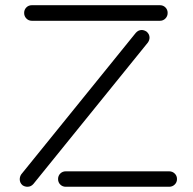

<svg xmlns="http://www.w3.org/2000/svg" viewBox="-20 -691 743 741"><path d="M103 -670.9H597.2Q609.9 -670.9 618.4 -662.4Q627 -653.8 627 -641.1Q627 -628.4 618.4 -619.6Q609.9 -610.8 597.2 -610.8H103Q90.3 -610.8 81.8 -619.6Q73.2 -628.4 73.2 -641.1Q73.2 -653.8 81.8 -662.4Q90.3 -670.9 103 -670.9ZM62 -18.1 503.9 -564Q513.7 -575.2 526.9 -575.2Q536.1 -575.2 545.9 -568.8Q557.1 -559.1 557.1 -545.9Q557.1 -536.1 550.8 -526.9L108.9 19Q99.6 29.8 85.9 29.8Q75.7 29.8 66.9 23.9Q56.2 14.6 56.2 1Q56.2 -9.3 62 -18.1ZM233.9 -29.8H632.8Q645.5 -29.8 654.3 -21.2Q663.1 -12.7 663.1 0Q663.1 12.7 654.3 21.2Q645.5 29.8 632.8 29.8H233.9Q221.2 29.8 212.6 21.2Q204.1 12.7 204.1 0Q204.1 -12.7 212.6 -21.2Q221.2 -29.8 233.9 -29.8Z"/></svg>

Font: Beon
Style: Regular
Weight: 400
Designer: BSozoo
Foundry: BSozoo
Version: Version 1.001;PS 001.001;hotconv 1.0.70;makeotf.lib2.5.58329